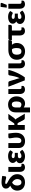

<svg xmlns="http://www.w3.org/2000/svg" viewBox="2524 -3326 967 6055"><g transform="rotate(-90 3007.5 -298.5)"><path d="M283.5 -106Q306.5 -106 325.8 -114.8Q345 -123.5 358.8 -140.2Q372.5 -157 380 -180.8Q387.5 -204.5 387.5 -234.5Q387.5 -266.5 379 -291.2Q370.5 -316 355.8 -336Q341 -356 321.5 -371.8Q302 -387.5 280.5 -401Q261.5 -392 244.2 -378.2Q227 -364.5 213.5 -345.2Q200 -326 192 -300.2Q184 -274.5 184 -241Q184 -213 190 -188.2Q196 -163.5 208.2 -145.2Q220.5 -127 239.2 -116.5Q258 -106 283.5 -106ZM475 -619Q472.5 -600.5 463.5 -594Q454.5 -587.5 436.5 -587.5Q426 -587.5 406.8 -592Q387.5 -596.5 364.5 -602.2Q341.5 -608 317.8 -612.5Q294 -617 274 -617Q252.5 -617 242.8 -610.2Q233 -603.5 233 -593Q233 -580.5 246.2 -569.2Q259.5 -558 281.2 -545.5Q303 -533 330.8 -518.5Q358.5 -504 387.5 -485.8Q416.5 -467.5 444.2 -444.2Q472 -421 493.8 -390.8Q515.5 -360.5 528.8 -322.8Q542 -285 542 -237.5Q542 -185.5 525 -140.8Q508 -96 475 -63.2Q442 -30.5 393.8 -12Q345.5 6.5 283.5 6.5Q223.5 6.5 175.2 -11.2Q127 -29 93.5 -61.2Q60 -93.5 42 -138Q24 -182.5 24 -236Q24 -313 62.2 -369.2Q100.5 -425.5 179.5 -458.5Q160 -470.5 143.2 -483.8Q126.5 -497 114.2 -513Q102 -529 94.8 -548.8Q87.5 -568.5 87.5 -593.5Q87.5 -625 100 -650.8Q112.5 -676.5 137.5 -694.8Q162.5 -713 199.5 -723.2Q236.5 -733.5 285.5 -733.5Q306 -733.5 332 -731.8Q358 -730 385.5 -727Q413 -724 439.5 -720Q466 -716 487.5 -711Z M615.5 -518.5H770.5V-163Q770.5 -134 781.5 -119Q792.5 -104 819 -104H870V-59Q870 -43 859.5 -31Q849 -19 832.5 -11Q816 -3 795.8 1.2Q775.5 5.5 756 5.5Q721.5 5.5 695 -6.8Q668.5 -19 651 -40.5Q633.5 -62 624.5 -91.2Q615.5 -120.5 615.5 -154Z M1311.5 -81Q1287.5 -53.5 1260.2 -36.5Q1233 -19.5 1206 -10Q1179 -0.5 1153.5 3Q1128 6.5 1107.5 6.5Q1065 6.5 1025.5 -3.8Q986 -14 955.5 -34.2Q925 -54.5 906.5 -84.2Q888 -114 888 -153Q888 -194.5 910 -223Q932 -251.5 967 -268.5Q948 -278.5 934.8 -291.5Q921.5 -304.5 913 -319Q904.5 -333.5 900.5 -349.2Q896.5 -365 896.5 -380Q896.5 -410 910.5 -436.8Q924.5 -463.5 952.2 -483.5Q980 -503.5 1021.2 -515Q1062.5 -526.5 1116.5 -526.5Q1178 -526.5 1222 -508Q1266 -489.5 1297 -460L1262 -402Q1253.5 -389 1246 -385Q1238.5 -381 1228 -381Q1218.5 -381 1209.2 -386Q1200 -391 1188 -396.8Q1176 -402.5 1159.5 -407.5Q1143 -412.5 1119 -412.5Q1084.5 -412.5 1066 -400.5Q1047.5 -388.5 1047.5 -366Q1047.5 -342.5 1068.5 -329Q1089.5 -315.5 1131 -315.5H1214.5V-219H1131Q1084 -219 1064.8 -205.2Q1045.5 -191.5 1045.5 -166Q1045.5 -140.5 1063 -123.2Q1080.5 -106 1116.5 -106Q1143 -106 1160.2 -112.8Q1177.5 -119.5 1190.2 -127.8Q1203 -136 1213.8 -143Q1224.5 -150 1238.5 -150Q1257 -150 1266.5 -136.5Z M1822.5 -518.5Q1827 -486.5 1831.5 -456.2Q1836 -426 1839.5 -396Q1843 -366 1845.2 -335.8Q1847.5 -305.5 1847.5 -274Q1847.5 -200 1825.5 -146.8Q1803.5 -93.5 1767.5 -59Q1731.5 -24.5 1684.8 -8.2Q1638 8 1588.5 8Q1535 8 1493.8 -6Q1452.5 -20 1424.5 -45.8Q1396.5 -71.5 1382 -108Q1367.5 -144.5 1367.5 -189.5V-518.5H1522.5V-189.5Q1522.5 -151 1543.8 -130Q1565 -109 1599 -109Q1616.5 -109 1634 -116.2Q1651.5 -123.5 1665.8 -142Q1680 -160.5 1688.8 -192.5Q1697.5 -224.5 1697.5 -274Q1697.5 -299.5 1694.5 -323.8Q1691.5 -348 1687.5 -372Q1683.5 -396 1679.5 -420.5Q1675.5 -445 1673 -470.5Q1672 -484 1675.5 -493Q1679 -502 1685.5 -507.8Q1692 -513.5 1700 -516Q1708 -518.5 1715.5 -518.5Z M2093.5 -518.5V-329H2116.5Q2131 -329 2138.5 -333.2Q2146 -337.5 2153.5 -347.5L2251.5 -493.5Q2260.5 -506 2272 -512.2Q2283.5 -518.5 2301.5 -518.5H2443.5L2309.5 -334Q2290.5 -309 2264.5 -293Q2276 -284.5 2285.5 -273.2Q2295 -262 2303.5 -248L2449.5 0H2309.5Q2292 0 2279.5 -5.8Q2267 -11.5 2258.5 -26L2160.5 -209.5Q2153.5 -222 2146 -225.8Q2138.5 -229.5 2123.5 -229.5H2093.5V0H1938.5V-518.5Z M2646 -150Q2665.5 -126 2690 -116Q2714.5 -106 2737 -106Q2758.5 -106 2776.5 -114.5Q2794.5 -123 2807.8 -141.8Q2821 -160.5 2828.5 -190.5Q2836 -220.5 2836 -263.5Q2836 -304.5 2829.2 -332.5Q2822.5 -360.5 2810 -377.8Q2797.5 -395 2780 -402.5Q2762.5 -410 2741.5 -410Q2722 -410 2704.8 -402.5Q2687.5 -395 2674.2 -380Q2661 -365 2653.5 -342.8Q2646 -320.5 2646 -291ZM2491 -291Q2491 -344.5 2507 -388Q2523 -431.5 2554.5 -462.5Q2586 -493.5 2633 -510.2Q2680 -527 2741.5 -527Q2792.5 -527 2838.8 -508.5Q2885 -490 2920 -455.8Q2955 -421.5 2975.5 -372.8Q2996 -324 2996 -263.5Q2996 -205 2979.8 -155.5Q2963.5 -106 2934.2 -69.5Q2905 -33 2864.2 -12.5Q2823.5 8 2774 8Q2736 8 2704 -3.2Q2672 -14.5 2646 -34.5V164.5H2491Z M3070.5 -518.5H3225.5V-163Q3225.5 -134 3236.5 -119Q3247.5 -104 3274 -104H3325V-59Q3325 -43 3314.5 -31Q3304 -19 3287.5 -11Q3271 -3 3250.8 1.2Q3230.5 5.5 3211 5.5Q3176.5 5.5 3150 -6.8Q3123.5 -19 3106 -40.5Q3088.5 -62 3079.5 -91.2Q3070.5 -120.5 3070.5 -154Z M3832.5 -518.5Q3824 -478 3810.5 -433.5Q3797 -389 3779.5 -343Q3762 -297 3740.8 -250.8Q3719.5 -204.5 3696.2 -160.2Q3673 -116 3647.8 -75.2Q3622.5 -34.5 3596.5 0H3500.5L3299.5 -518.5H3428.5Q3445 -518.5 3456.2 -510.8Q3467.5 -503 3471.5 -491.5L3543.5 -259Q3552 -234 3558.2 -210.2Q3564.5 -186.5 3570 -162.5Q3588.5 -198 3602.2 -238.5Q3616 -279 3626 -320.5Q3636 -362 3643.5 -402.2Q3651 -442.5 3656.5 -477Q3660 -500 3672.2 -509.2Q3684.5 -518.5 3699.5 -518.5Z M3881 -518.5H4036V-163Q4036 -134 4047 -119Q4058 -104 4084.5 -104H4135.5V-59Q4135.5 -43 4125 -31Q4114.5 -19 4098 -11Q4081.5 -3 4061.2 1.2Q4041 5.5 4021.5 5.5Q3987 5.5 3960.5 -6.8Q3934 -19 3916.5 -40.5Q3899 -62 3890 -91.2Q3881 -120.5 3881 -154Z M4457.5 -405Q4381.5 -405 4346 -367.5Q4310.5 -330 4310.5 -248.5Q4310.5 -177 4335.8 -142Q4361 -107 4415.5 -107Q4470 -107 4495.2 -143Q4520.5 -179 4520.5 -256Q4520.5 -277.5 4518.5 -300.5Q4516.5 -323.5 4511.8 -344Q4507 -364.5 4499 -380.5Q4491 -396.5 4479.5 -405ZM4768.5 -518.5V-446.5Q4768.5 -440 4765.2 -432.8Q4762 -425.5 4755.8 -419.2Q4749.5 -413 4740.8 -409Q4732 -405 4721.5 -405H4622Q4648.5 -378 4664 -339.5Q4679.5 -301 4679.5 -249.5Q4679.5 -194 4660.5 -146.8Q4641.5 -99.5 4606.8 -65Q4572 -30.5 4523.5 -11.2Q4475 8 4416 8Q4357 8 4308 -10Q4259 -28 4224 -61.5Q4189 -95 4169.8 -143Q4150.5 -191 4150.5 -251Q4150.5 -314.5 4172.5 -364.5Q4194.5 -414.5 4235 -448.5Q4275.5 -482.5 4332.2 -500.5Q4389 -518.5 4458.5 -518.5Z M5250.5 -459.5Q5250.5 -434 5237 -420.5Q5223.5 -407 5198 -407H5072V-163Q5072 -134 5083 -119.2Q5094 -104.5 5120.5 -104.5H5171.5V-59.5Q5171.5 -43.5 5161 -31.5Q5150.5 -19.5 5134 -11.2Q5117.5 -3 5097.2 1.2Q5077 5.5 5057.5 5.5Q5023 5.5 4996.5 -6.8Q4970 -19 4952.5 -40.8Q4935 -62.5 4926 -91.5Q4917 -120.5 4917 -154.5V-407H4773V-470.5Q4773 -479.5 4776.2 -488.2Q4779.5 -497 4785.8 -503.5Q4792 -510 4801.8 -514Q4811.5 -518 4824.5 -518H5250.5Z M5702.5 -81Q5678.5 -53.5 5651.2 -36.5Q5624 -19.5 5597 -10Q5570 -0.5 5544.5 3Q5519 6.5 5498.5 6.5Q5456 6.5 5416.5 -3.8Q5377 -14 5346.5 -34.2Q5316 -54.5 5297.5 -84.2Q5279 -114 5279 -153Q5279 -194.5 5301 -223Q5323 -251.5 5358 -268.5Q5339 -278.5 5325.8 -291.5Q5312.5 -304.5 5304 -319Q5295.5 -333.5 5291.5 -349.2Q5287.5 -365 5287.5 -380Q5287.5 -410 5301.5 -436.8Q5315.5 -463.5 5343.2 -483.5Q5371 -503.5 5412.2 -515Q5453.5 -526.5 5507.5 -526.5Q5569 -526.5 5613 -508Q5657 -489.5 5688 -460L5653 -402Q5644.5 -389 5637 -385Q5629.5 -381 5619 -381Q5609.5 -381 5600.2 -386Q5591 -391 5579 -396.8Q5567 -402.5 5550.5 -407.5Q5534 -412.5 5510 -412.5Q5475.5 -412.5 5457 -400.5Q5438.5 -388.5 5438.5 -366Q5438.5 -342.5 5459.5 -329Q5480.5 -315.5 5522 -315.5H5605.5V-219H5522Q5475 -219 5455.8 -205.2Q5436.5 -191.5 5436.5 -166Q5436.5 -140.5 5454 -123.2Q5471.5 -106 5507.5 -106Q5534 -106 5551.2 -112.8Q5568.5 -119.5 5581.2 -127.8Q5594 -136 5604.8 -143Q5615.5 -150 5629.5 -150Q5648 -150 5657.5 -136.5Z M5760.5 -518.5H5915.5V-163Q5915.5 -134 5926.5 -119Q5937.5 -104 5964 -104H6015V-59Q6015 -43 6004.5 -31Q5994 -19 5977.5 -11Q5961 -3 5940.8 1.2Q5920.5 5.5 5901 5.5Q5866.5 5.5 5840 -6.8Q5813.5 -19 5796 -40.5Q5778.5 -62 5769.5 -91.2Q5760.5 -120.5 5760.5 -154ZM5793.5 -570 5817.5 -762.5H5912.5Q5933.5 -762.5 5940.5 -750.2Q5947.5 -738 5940.5 -717L5882 -570Z"/></g></svg>

Font: Lato ExtraBold
Style: Regular
Weight: 800
Designer: Lukasz Dziedzic with Adam Twardoch and Botio Nikoltchev
Foundry: tyPoland Lukasz Dziedzic
Version: Version 2.015; 2015-08-06; http://www.latofonts.com/